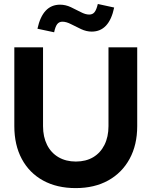

<svg xmlns="http://www.w3.org/2000/svg" viewBox="-20 -939 765 969"><path d="M362 10.3Q267.3 10.3 197.6 -27.9Q128 -66.1 90.1 -136.6Q52.3 -207 52.3 -302.4V-700H197.2V-302.4Q197.2 -248.3 217.5 -207.8Q237.8 -167.4 275.4 -145.5Q313 -123.7 362.7 -123.7Q413.4 -123.7 450.2 -145.5Q487 -167.4 507.2 -207.8Q527.5 -248.3 527.5 -302.4V-700H672.5V-302.4Q672.5 -207.7 634.1 -137.3Q595.8 -66.9 526.2 -28.3Q456.7 10.3 362 10.3ZM253.2 -776.1 169 -794Q195.3 -915.4 283 -915.4Q310.7 -915.4 337.3 -903Q363.9 -890.6 387.6 -878Q411.3 -865.5 430.2 -865.5Q447.2 -865.5 456.9 -877.4Q466.7 -889.3 473.7 -918.9L556.2 -901Q530.9 -779.5 442.9 -779.5Q416.2 -779.5 389.2 -792.1Q362.3 -804.7 338.4 -817.1Q314.6 -829.5 295 -829.5Q278.5 -829.5 268.8 -817.3Q259.2 -805 253.2 -776.1Z"/></svg>

Font: Red Hat Display VF
Style: Regular
Weight: 300
Designer: Pentagram, MCKL
Foundry: Pentagram, MCKL
Version: Version 1.023